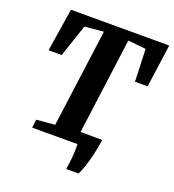

<svg xmlns="http://www.w3.org/2000/svg" viewBox="-159 -865 1040 1150"><g transform="rotate(20 361.0 -290.0)"><path d="M394.5 163Q397 146.5 399.5 128.8Q402 111 404 91Q406 71 407 48.5Q408 26 407 0L370 -74.5H538Q529.5 -17 519 27.2Q508.5 71.5 497 104.8Q485.5 138 473.5 163ZM118.5 0 124.5 -53 242 -63 325.5 -687 205 -675.5 135.5 -469H52L95 -743H721.5L683.5 -469H603L595.5 -675.5L481 -687L398 -63L522.5 -53L518 0Z"/></g></svg>

Font: Merriweather ExtraBold
Style: Italic
Weight: 800
Italic angle: -7.8°
Version: Version 2.101